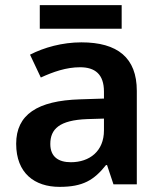

<svg xmlns="http://www.w3.org/2000/svg" viewBox="-20 -718 630 748"><path d="M454 -698H135V-606H454ZM297 -553C223 -553 151 -533 97 -505L139 -416C187 -438 238 -456 292 -456C350 -456 385 -429 385 -361V-334L292 -331C125 -326 43 -271 43 -158C43 -43 115 10 212 10C303 10 346 -16 393 -75H397L422 0H513V-364C513 -493 438 -553 297 -553ZM320 -254 385 -256V-210C385 -129 329 -86 256 -86C208 -86 176 -107 176 -157C176 -215 211 -250 320 -254Z"/></svg>

Font: Noto Sans Balinese SemiBold
Style: Regular
Weight: 600
Designer: Aditya Bayu, David Williams
Foundry: David Williams
Version: Version 2.005